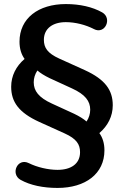

<svg xmlns="http://www.w3.org/2000/svg" viewBox="-20 -735 610 945"><path d="M263 190C401 190 494 120 494 5C494 -30 485 -58 469 -80C511 -116 535 -163 535 -217C535 -291 498 -344 397 -390L271 -447C214 -473 196 -500 196 -539C196 -595 240 -626 304 -626C350 -626 402 -613 442 -592C497 -563 534 -645 483 -674C435 -701 373 -715 304 -715C169 -715 76 -645 76 -530C76 -495 85 -467 101 -445C59 -409 35 -362 35 -308C35 -234 72 -181 173 -135L299 -78C356 -52 374 -25 374 14C374 71 330 101 263 101C217 101 162 88 122 68C66 40 30 121 81 150C129 177 193 190 263 190ZM146 -330C146 -350 152 -370 164 -388C179 -375 200 -362 225 -350L334 -300C400 -270 424 -237 424 -195C424 -175 418 -155 406 -137C391 -150 370 -163 345 -175L236 -225C170 -255 146 -288 146 -330Z"/></svg>

Font: Nunito
Style: Bold
Weight: 700
Designer: Vernon Adams
Foundry: Vernon Adams
Version: Version 3.602